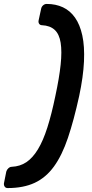

<svg xmlns="http://www.w3.org/2000/svg" viewBox="-89 -796 469 975"><path d="M-50 159Q-60 159 -65 152Q-70 145 -69 135L-57 75Q-54 65 -46 58Q-38 51 -29 51Q13 49 45 27.5Q77 6 103.5 -37.5Q130 -81 151.5 -148.5Q173 -216 192 -308Q212 -401 219 -468Q226 -535 219 -579Q212 -623 188.5 -644.5Q165 -666 124 -668Q115 -668 110 -675Q105 -682 107 -692L120 -752Q122 -762 130 -769Q138 -776 148 -776Q194 -776 230.5 -759Q267 -742 292 -706.5Q317 -671 329 -616Q341 -561 337.5 -484Q334 -407 313 -308Q286 -185 256 -96Q226 -7 185 49.5Q144 106 87 132.5Q30 159 -50 159Z"/></svg>

Font: Rubik Light Medium
Style: Italic
Weight: 500
Italic angle: -12°
Version: Version 2.104